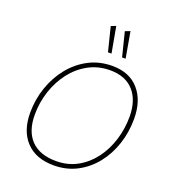

<svg xmlns="http://www.w3.org/2000/svg" viewBox="-170 -1096 1102 1229"><g transform="rotate(20 381.5 -481.0)"><path d="M337 7Q215 7 148 -64Q81 -135 81 -259Q81 -349 109.5 -432Q138 -515 190.5 -580Q243 -645 315 -682.5Q387 -720 475 -720Q591 -720 655.5 -646.5Q720 -573 720 -448Q720 -358 693 -276Q666 -194 615.5 -130.5Q565 -67 494.5 -30Q424 7 337 7ZM342 -24Q422 -24 486 -59.5Q550 -95 595 -155Q640 -215 664 -292Q688 -369 688 -451Q688 -563 631.5 -626Q575 -689 471 -689Q390 -689 324 -653Q258 -617 211 -556Q164 -495 138.5 -417.5Q113 -340 113 -257Q113 -145 171.5 -84.5Q230 -24 342 -24ZM513 -792 472 -956 506 -969 537 -792ZM417 -792 376 -956 409 -969 441 -792Z"/></g></svg>

Font: Livvic Thin
Style: Italic
Weight: 250
Italic angle: -10°
Designer: Jacques Le Bailly, Baron von Fonthausen
Version: Version 1.001; ttfautohint (v1.8.2)